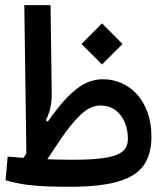

<svg xmlns="http://www.w3.org/2000/svg" viewBox="-20 -713 626 736"><path d="M247.1 2.9Q205.1 2.9 164.8 1.7Q124.5 0.5 84.2 -4.6Q43.9 -9.8 1.5 -22L9.3 -112.8Q73.7 -106.9 133.3 -103.8Q192.9 -100.6 257.3 -100.6Q326.2 -100.6 368.4 -106Q410.6 -111.3 432.6 -121.8Q454.6 -132.3 462.4 -147Q470.2 -161.6 470.2 -179.7Q470.2 -207 463.1 -230.2Q456.1 -253.4 442.4 -271.2Q428.7 -289.1 409.2 -298.8Q389.6 -308.6 364.7 -308.6Q326.2 -308.6 289.3 -273.4Q252.4 -238.3 212.9 -179.7Q173.3 -121.1 126 -49.8L58.6 -90.3Q126.5 -196.3 177.7 -267.1Q229 -337.9 275.4 -373.5Q321.8 -409.2 375 -409.2Q412.1 -409.2 445.6 -394.5Q479 -379.9 504.9 -351.6Q530.8 -323.2 545.7 -282Q560.5 -240.7 560.5 -188Q560.5 -125.5 533.2 -82.8Q505.9 -40 437.7 -18.6Q369.6 2.9 247.1 2.9ZM81.5 -91.8 73.2 -693.4H173.8L178.2 -358.4Q178.7 -326.7 173.6 -302.2Q168.5 -277.8 155.8 -252L171.4 -241.2ZM371.1 -465.8 292.5 -544.4 371.1 -623.5 449.7 -544.4Z"/></svg>

Font: Cascadia Code
Style: Regular
Weight: 400
Designer: Aaron Bell
Foundry: Saja Typeworks
Version: Version 2404.023